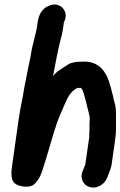

<svg xmlns="http://www.w3.org/2000/svg" viewBox="-20 -822 545 869"><path d="M243 -799C228 -804 213 -802 197 -794C171 -782 155 -757 150 -719L147 -698C145 -685 141 -669 136 -650C131 -631 127 -614 124 -600C121 -586 120 -572 117 -559C114 -546 111 -532 108 -517C105 -502 102 -487 99 -471C96 -455 92 -438 89 -420C86 -402 83 -381 78 -359C73 -337 69 -310 64 -279L34 -66C31 -47 31 -31 34 -16C37 4 52 16 79 21C106 26 126 22 139 8C152 -6 161 -21 167 -37L176 -64C179 -74 183 -86 188 -102C193 -118 197 -134 202 -149C207 -164 213 -188 223 -220C233 -252 241 -276 247 -290C253 -304 261 -323 271 -346C281 -369 289 -386 297 -396C305 -406 311 -412 315 -414C319 -416 323 -420 329 -424H338C341 -424 344 -425 347 -424C352 -418 355 -412 357 -405C359 -398 361 -391 364 -381C367 -371 370 -361 372 -350C374 -339 378 -327 381 -315C384 -303 387 -291 386 -279C385 -267 385 -259 385 -253V-235C385 -229 384 -223 384 -218V-202L366 -77C366 -76 365 -74 364 -72L355 -50C348 -35 347 -20 353 -5C359 10 369 19 384 24C399 29 414 28 430 20C446 12 457 0 464 -15C477 -47 484 -67 485 -76L501 -189C504 -208 505 -225 505 -239V-286C505 -303 505 -318 504 -329C503 -340 501 -350 499 -356C497 -362 495 -368 494 -374C493 -380 492 -388 490 -394C488 -400 486 -406 485 -412C484 -418 482 -424 480 -431C478 -438 475 -446 473 -454C471 -462 466 -473 459 -486C436 -527 400 -546 352 -543C324 -543 302 -539 288 -530C274 -521 262 -513 251 -506C240 -499 230 -490 220 -477C226 -508 231 -537 237 -566C243 -595 248 -619 253 -637C258 -655 263 -676 266 -698L269 -720C278 -737 280 -754 274 -769C268 -784 258 -794 243 -799Z"/></svg>

Font: AppleStorm
Style: XbdIta
Weight: 800
Foundry: Cannot Into Space Fonts
Version: Version 1.01